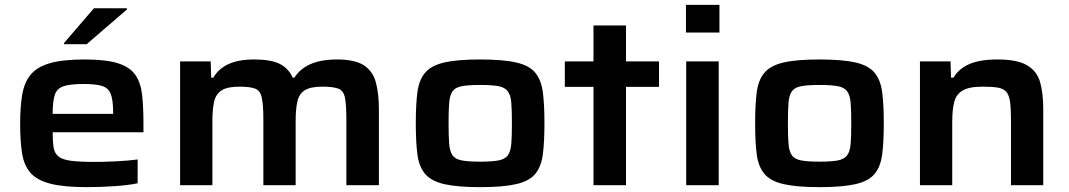

<svg xmlns="http://www.w3.org/2000/svg" viewBox="-20 -763 4406 791"><path d="M338 8Q244 8 188.5 -6Q133 -20 106 -50.5Q79 -81 71 -131Q63 -181 63 -254Q63 -323 71.5 -373Q80 -423 106 -455Q132 -487 185 -502.5Q238 -518 328 -518Q416 -518 465.5 -502.5Q515 -487 537.5 -454.5Q560 -422 565.5 -372Q571 -322 571 -253V-218H197Q197 -179 201 -155Q205 -131 221.5 -118Q238 -105 273.5 -100.5Q309 -96 372 -96Q410 -96 460 -98.5Q510 -101 547 -106V-8Q510 0 451.5 4Q393 8 338 8ZM197 -294H446V-302Q446 -353 435.5 -377.5Q425 -402 398.5 -409.5Q372 -417 325 -417Q268 -417 241 -407.5Q214 -398 205.5 -371.5Q197 -345 197 -294ZM244 -581V-586L367 -729H503V-724L337 -581Z M722 0V-510H848L850 -443H859Q879 -479 920.5 -498.5Q962 -518 1027 -518Q1097 -518 1133 -499.5Q1169 -481 1186 -443H1193Q1215 -479 1258.5 -498.5Q1302 -518 1368 -518Q1442 -518 1479 -494Q1516 -470 1528.5 -423.5Q1541 -377 1541 -311V0H1407V-270Q1407 -332 1401 -361Q1395 -390 1373.5 -398Q1352 -406 1307 -406Q1259 -406 1235.5 -391Q1212 -376 1205 -344.5Q1198 -313 1198 -263V0H1065V-270Q1065 -332 1058.5 -361Q1052 -390 1031 -398Q1010 -406 966 -406Q916 -406 892.5 -390.5Q869 -375 862 -343.5Q855 -312 855 -263V0Z M1958 8Q1864 8 1810 -4.5Q1756 -17 1731 -47Q1706 -77 1699.5 -127.5Q1693 -178 1693 -255Q1693 -332 1699.5 -382.5Q1706 -433 1731 -463Q1756 -493 1810 -505.5Q1864 -518 1958 -518Q2053 -518 2107 -505.5Q2161 -493 2185.5 -463Q2210 -433 2216.5 -382.5Q2223 -332 2223 -255Q2223 -178 2216.5 -127.5Q2210 -77 2185.5 -47Q2161 -17 2107 -4.5Q2053 8 1958 8ZM1958 -97Q2007 -97 2033.5 -102Q2060 -107 2072 -123Q2084 -139 2086.5 -170.5Q2089 -202 2089 -255Q2089 -308 2086.5 -339.5Q2084 -371 2072 -387Q2060 -403 2033.5 -408Q2007 -413 1958 -413Q1910 -413 1883 -408Q1856 -403 1844.5 -387Q1833 -371 1830.5 -339.5Q1828 -308 1828 -255Q1828 -202 1830.5 -170.5Q1833 -139 1844.5 -123Q1856 -107 1883 -102Q1910 -97 1958 -97Z M2425 0V-405H2307V-510H2425V-658H2559V-510H2695V-405H2559V0Z M2806 -629V-743H2944V-629ZM2807 0V-510H2941V0Z M3356 8Q3262 8 3208 -4.5Q3154 -17 3129 -47Q3104 -77 3097.5 -127.5Q3091 -178 3091 -255Q3091 -332 3097.5 -382.5Q3104 -433 3129 -463Q3154 -493 3208 -505.5Q3262 -518 3356 -518Q3451 -518 3505 -505.5Q3559 -493 3583.5 -463Q3608 -433 3614.5 -382.5Q3621 -332 3621 -255Q3621 -178 3614.5 -127.5Q3608 -77 3583.5 -47Q3559 -17 3505 -4.5Q3451 8 3356 8ZM3356 -97Q3405 -97 3431.5 -102Q3458 -107 3470 -123Q3482 -139 3484.5 -170.5Q3487 -202 3487 -255Q3487 -308 3484.5 -339.5Q3482 -371 3470 -387Q3458 -403 3431.5 -408Q3405 -413 3356 -413Q3308 -413 3281 -408Q3254 -403 3242.5 -387Q3231 -371 3228.5 -339.5Q3226 -308 3226 -255Q3226 -202 3228.5 -170.5Q3231 -139 3242.5 -123Q3254 -107 3281 -102Q3308 -97 3356 -97Z M3770 0V-510H3896L3898 -443H3908Q3930 -480 3973.5 -499Q4017 -518 4089 -518Q4171 -518 4211.5 -494Q4252 -470 4265 -424.5Q4278 -379 4278 -313V0H4145V-270Q4145 -317 4141 -344.5Q4137 -372 4125.5 -385Q4114 -398 4091 -402Q4068 -406 4029 -406Q3972 -406 3945.5 -390Q3919 -374 3911 -342Q3903 -310 3903 -263V0Z"/></svg>

Font: Saira Expanded SemiBold
Style: Regular
Weight: 600
Width: 7
Designer: Hector Gatti with collaboration of the Omnibus-Type team
Foundry: Omnibus-Type
Version: Version 1.100; ttfautohint (v1.8.3)